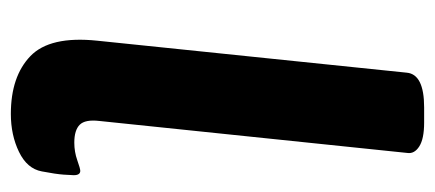

<svg xmlns="http://www.w3.org/2000/svg" viewBox="-244 -550 802 354"><g transform="rotate(90 157.0 -373.0)"><path d="M190 8Q121 8 83.5 -28Q46 -64 55 -151L114 -722Q117 -754 178 -754H206Q236 -754 250 -745Q264 -736 262 -723L203 -155Q200 -129 210 -119Q220 -109 243 -109Q260 -109 275.5 -114.5Q291 -120 295 -120Q303 -120 303 -108Q303 -104 302 -89.5Q301 -75 296 -49Q291 -22 260 -7Q229 8 190 8Z"/></g></svg>

Font: Asap Semi Expanded Semi Expanded Regular
Style: Bold Italic
Weight: 700
Width: 6
Italic angle: -6°
Designer: Pablo Cosgaya
Foundry: Omnibus-Type
Version: Version 3.001; ttfautohint (v1.8.4.7-5d5b)